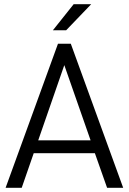

<svg xmlns="http://www.w3.org/2000/svg" viewBox="-20 -900 616 920"><path d="M434.6 -166H141.6L84 0H6.8L257.8 -690.4H319.3L570.3 0H493.2ZM414.1 -227.5 288.1 -587.9 163.1 -227.5ZM333 -879.9H417L296.9 -754.9H233.4Z"/></svg>

Font: Dinish
Style: Regular
Weight: 400
Designer: Bert Driehuis
Foundry: Playbeing
Version: Version 3.006; git-39231f3c-release